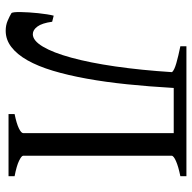

<svg xmlns="http://www.w3.org/2000/svg" viewBox="-20 -634 665 664"><g transform="rotate(90 312.0 -302.5)"><path d="M284.7 -571.3Q279.8 -486.3 272 -410.4Q264.2 -334.5 252.4 -269.8Q240.7 -205.1 225.1 -153.3Q209.5 -101.6 189 -65.4Q168.5 -29.3 143.1 -9.8Q117.7 9.8 86.9 9.8Q67.4 9.8 51.8 2.9Q36.1 -3.9 26.4 -9.8Q23.9 -11.2 22.9 -20Q22 -28.8 22.2 -42Q22.5 -55.2 23.4 -71Q24.4 -86.9 26.1 -102.8Q27.8 -118.7 30 -132.8Q32.2 -147 34.7 -156.2L55.7 -150.9Q60.5 -115.7 72.3 -99.9Q84 -84 98.6 -84Q121.1 -84 141.8 -118.9Q162.6 -153.8 179.9 -217Q197.3 -280.3 210.2 -368.9Q223.1 -457.5 230 -565.4Q223.6 -573.2 199 -580.3Q174.3 -587.4 140.6 -594.2V-615.2H589.8V-594.2Q556.2 -587.4 537.6 -579.1Q519 -570.8 519 -564V-50.8Q519 -44.9 536.6 -36.4Q554.2 -27.8 589.8 -21V0H375V-21Q408.2 -27.8 424.6 -35.9Q440.9 -43.9 440.9 -50.8V-571.3Z"/></g></svg>

Font: Gentium Plus Cyr
Style: Regular
Weight: 400
Designer: J. Victor Gaultney, Annie Olsen, Iska Routamaa, Becca Hirsbrunner
Foundry: SIL International
Version: Version 5.000